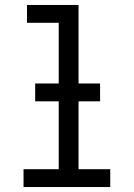

<svg xmlns="http://www.w3.org/2000/svg" viewBox="-20 -755 540 775"><path d="M75 0V-72H217V-663H89V-735H297V-72H425V0ZM122 -346V-418H384V-346Z"/></svg>

Font: Iosevka SS08
Style: Regular
Weight: 400
Monospace: yes
Designer: Belleve Invis
Foundry: Belleve Invis
Version: 2.1.0; ttfautohint (v1.8.2)